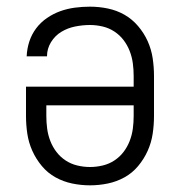

<svg xmlns="http://www.w3.org/2000/svg" viewBox="-20 -548 540 576"><path d="M250 8Q223 8 196.5 2.5Q170 -3 146.5 -16Q123 -29 105.5 -50Q88 -71 77 -95.5Q66 -120 62 -146.5Q58 -173 58 -200V-288H381V-320Q381 -339 378.5 -358Q376 -377 369 -395Q362 -413 350.5 -428Q339 -443 323 -453.5Q307 -464 288 -468.5Q269 -473 250 -473Q228 -473 205.5 -468.5Q183 -464 164 -452.5Q145 -441 133 -421.5Q121 -402 121 -379H60Q61 -402 68 -423.5Q75 -445 88.5 -463Q102 -481 121 -494Q140 -507 161 -514.5Q182 -522 204.5 -525Q227 -528 250 -528Q277 -528 303.5 -522.5Q330 -517 353 -504Q376 -491 394 -470Q412 -449 423 -424.5Q434 -400 438 -373.5Q442 -347 442 -320V-200Q442 -173 438 -146.5Q434 -120 423 -95.5Q412 -71 394.5 -50Q377 -29 353.5 -16Q330 -3 303.5 2.5Q277 8 250 8ZM250 -47Q269 -47 288 -51.5Q307 -56 323 -66.5Q339 -77 350.5 -92Q362 -107 369 -125Q376 -143 378.5 -162Q381 -181 381 -200V-232H119V-200Q119 -181 121.5 -162Q124 -143 131 -125Q138 -107 149.5 -92Q161 -77 177 -66.5Q193 -56 212 -51.5Q231 -47 250 -47Z"/></svg>

Font: Iosevka Term Curly Light
Style: Regular
Weight: 300
Designer: Belleve Invis
Foundry: Belleve Invis
Version: Version 32.3.0